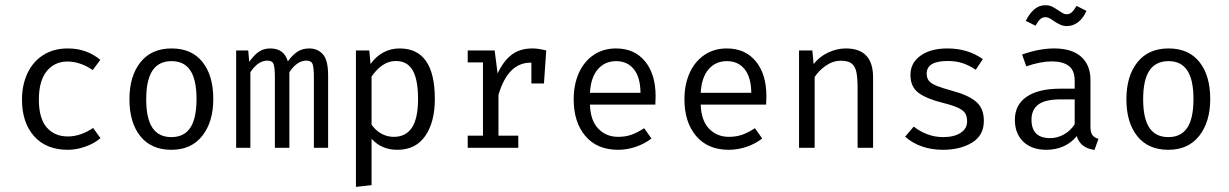

<svg xmlns="http://www.w3.org/2000/svg" viewBox="-20 -568 4724 738"><path d="M337.9 -76.2 366.2 -37.1Q342.8 -16.6 308.1 -4.4Q273.4 7.8 240.7 7.8Q157.7 7.8 111.1 -44.4Q64.5 -96.7 64.5 -185.1Q64.5 -241.2 85.4 -286.1Q106.4 -331.1 146.2 -356.4Q186 -381.8 240.7 -381.8Q313 -381.8 365.7 -337.9L336.4 -298.8Q287.6 -331.5 239.7 -331.5Q189.5 -331.5 159.4 -294.2Q129.4 -256.8 129.4 -185.1Q129.4 -113.3 159.4 -78.4Q189.5 -43.5 240.7 -43.5Q289.6 -43.5 337.9 -76.2Z M799.8 -187.5Q799.8 -99.6 757.6 -45.9Q715.3 7.8 638.7 7.8Q561.5 7.8 519.5 -44.4Q477.5 -96.7 477.5 -186.5Q477.5 -275.4 519.8 -328.6Q562 -381.8 639.6 -381.8Q716.8 -381.8 758.3 -329.8Q799.8 -277.8 799.8 -187.5ZM542 -186.5Q542 -112.8 565.9 -76.9Q589.8 -41 638.7 -41Q687.5 -41 711.4 -76.9Q735.4 -112.8 735.4 -187.5Q735.4 -261.2 711.7 -297.1Q688 -333 639.6 -333Q590.3 -333 566.2 -296.9Q542 -260.7 542 -186.5Z M1241.2 -278.3V0H1186.5V-268.6Q1186.5 -307.6 1181.6 -321.3Q1176.8 -335 1157.7 -335Q1121.6 -335 1092.3 -290.5V0H1036.6V-268.6Q1036.6 -307.6 1031.7 -321.3Q1026.9 -335 1007.8 -335Q971.7 -335 942.4 -290.5V0H887.7V-374H934.1L938 -330.1Q955.1 -355 973.9 -368.4Q992.7 -381.8 1019 -381.8Q1071.8 -381.8 1086.4 -332Q1103.5 -356 1122.8 -368.9Q1142.1 -381.8 1168.9 -381.8Q1200.7 -381.8 1220.9 -359.6Q1241.2 -337.4 1241.2 -278.3Z M1651.4 -187.5Q1651.4 -98.6 1614.5 -45.4Q1577.6 7.8 1507.3 7.8Q1446.3 7.8 1408.2 -34.7V143.6L1348.1 150.4V-374H1399.4L1404.3 -321.8Q1424.8 -351.1 1453.6 -366.5Q1482.4 -381.8 1516.1 -381.8Q1651.4 -381.8 1651.4 -187.5ZM1408.2 -273.9V-88.9Q1423.3 -66.9 1445.6 -54.4Q1467.8 -42 1493.7 -42Q1540.5 -42 1563.7 -77.9Q1586.9 -113.8 1586.9 -187.5Q1586.9 -261.2 1566.4 -297.4Q1545.9 -333.5 1501.5 -333.5Q1473.1 -333.5 1449.5 -316.7Q1425.8 -299.8 1408.2 -273.9Z M2079.6 -374 2070.8 -247.1H2022.5V-327.1H2019Q1932.6 -327.1 1896 -203.6V-46.4H1972.2V0H1777.8V-46.4H1836.4V-328.1H1777.8V-374H1881.3L1892.6 -285.6Q1915.5 -334 1947 -357.9Q1978.5 -381.8 2026.9 -381.8Q2049.8 -381.8 2079.6 -374Z M2356 -42Q2383.8 -42 2406.7 -50Q2429.7 -58.1 2456.1 -75.2L2483.9 -35.6Q2457.5 -15.1 2423.8 -3.7Q2390.1 7.8 2356 7.8Q2274.9 7.8 2230 -45.2Q2185.1 -98.1 2185.1 -186.5Q2185.1 -242.7 2204.8 -287.1Q2224.6 -331.5 2261.7 -356.7Q2298.8 -381.8 2347.7 -381.8Q2418.5 -381.8 2459.2 -332.5Q2500 -283.2 2500 -198.2Q2500 -182.1 2499 -166H2247.6Q2249.5 -104.5 2279.8 -73.2Q2310.1 -42 2356 -42ZM2247.6 -211.4H2441.9Q2441.4 -270.5 2416.5 -301.8Q2391.6 -333 2348.1 -333Q2305.2 -333 2278.1 -302Q2251 -271 2247.6 -211.4Z M2781.7 -42Q2809.6 -42 2832.5 -50Q2855.5 -58.1 2881.8 -75.2L2909.7 -35.6Q2883.3 -15.1 2849.6 -3.7Q2815.9 7.8 2781.7 7.8Q2700.7 7.8 2655.8 -45.2Q2610.8 -98.1 2610.8 -186.5Q2610.8 -242.7 2630.6 -287.1Q2650.4 -331.5 2687.5 -356.7Q2724.6 -381.8 2773.4 -381.8Q2844.2 -381.8 2885 -332.5Q2925.8 -283.2 2925.8 -198.2Q2925.8 -182.1 2924.8 -166H2673.3Q2675.3 -104.5 2705.6 -73.2Q2735.8 -42 2781.7 -42ZM2673.3 -211.4H2867.7Q2867.2 -270.5 2842.3 -301.8Q2817.4 -333 2773.9 -333Q2731 -333 2703.9 -302Q2676.8 -271 2673.3 -211.4Z M3051.3 -374H3102.5L3107.4 -321.8Q3129.4 -350.1 3163.1 -366Q3196.8 -381.8 3231 -381.8Q3335.9 -381.8 3335.9 -271V0H3276.4V-227.1Q3276.4 -269 3271.7 -291Q3267.1 -313 3253.7 -323.7Q3240.2 -334.5 3212.4 -334.5Q3181.6 -334.5 3154.8 -315.9Q3127.9 -297.4 3111.3 -272V0H3051.3Z M3697.3 -100.6Q3697.3 -119.1 3690.9 -130.9Q3684.6 -142.6 3665.3 -152.3Q3646 -162.1 3606.9 -171.9Q3541.5 -188 3510.5 -211.2Q3479.5 -234.4 3479.5 -279.8Q3479.5 -326.7 3518.6 -354.2Q3557.6 -381.8 3621.6 -381.8Q3699.7 -381.8 3757.8 -340.8L3730.5 -299.8Q3707 -315.9 3681.6 -324.7Q3656.2 -333.5 3622.6 -333.5Q3541.5 -333.5 3542 -284.7Q3542 -267.6 3550.8 -257.1Q3559.6 -246.6 3579.8 -238.3Q3600.1 -230 3640.6 -218.8Q3701.7 -202.6 3731.7 -177.2Q3761.7 -151.9 3761.7 -103.5Q3761.7 -47.4 3716.3 -19.8Q3670.9 7.8 3605 7.8Q3517.1 7.8 3459 -42.5L3492.2 -81.5Q3515.1 -63 3544.2 -52Q3573.2 -41 3605 -41Q3647.5 -41 3672.4 -57.4Q3697.3 -73.7 3697.3 -100.6Z M4202.1 -34.2 4187 8.3Q4132.3 1 4118.7 -44.9Q4098.6 -19.5 4068.6 -5.9Q4038.6 7.8 4002 7.8Q3945.8 7.8 3913.3 -23.4Q3880.9 -54.7 3880.9 -107.4Q3880.9 -165 3926 -196Q3971.2 -227.1 4055.7 -227.1H4110.8V-257.8Q4110.8 -297.4 4088.1 -314.7Q4065.4 -332 4022.5 -332Q3980 -332 3924.8 -313L3908.7 -358.4Q3974.6 -381.8 4031.7 -381.8Q4100.1 -381.8 4135.7 -349.9Q4171.4 -317.9 4171.4 -261.2V-81.5Q4171.4 -59.6 4178.5 -49.3Q4185.5 -39.1 4202.1 -34.2ZM4110.8 -90.3V-186H4057.1Q3997.6 -186 3971.2 -166.3Q3944.8 -146.5 3944.8 -107.9Q3944.8 -37.1 4016.6 -37.1Q4044.4 -37.1 4069.6 -51.3Q4094.7 -65.4 4110.8 -90.3ZM4031.2 -486.8Q4020.5 -494.6 4013.2 -498.3Q4005.9 -502 3998 -502Q3986.8 -502 3978.3 -494.1Q3969.7 -486.3 3960.4 -469.2L3922.9 -487.8Q3936.5 -515.6 3955.1 -531.7Q3973.6 -547.9 3998 -547.9Q4013.2 -547.9 4023.7 -542.7Q4034.2 -537.6 4047.9 -528.3Q4060.1 -520 4066.4 -516.6Q4072.8 -513.2 4080.6 -513.2Q4091.3 -513.2 4099.6 -520.8Q4107.9 -528.3 4118.2 -545.4L4156.2 -525.9Q4142.6 -496.6 4123.3 -482.2Q4104 -467.8 4080.6 -467.8Q4066.9 -467.8 4055.9 -472.9Q4044.9 -478 4031.2 -486.8Z M4631.8 -187.5Q4631.8 -99.6 4589.6 -45.9Q4547.4 7.8 4470.7 7.8Q4393.6 7.8 4351.6 -44.4Q4309.6 -96.7 4309.6 -186.5Q4309.6 -275.4 4351.8 -328.6Q4394 -381.8 4471.7 -381.8Q4548.8 -381.8 4590.3 -329.8Q4631.8 -277.8 4631.8 -187.5ZM4374 -186.5Q4374 -112.8 4397.9 -76.9Q4421.9 -41 4470.7 -41Q4519.5 -41 4543.5 -76.9Q4567.4 -112.8 4567.4 -187.5Q4567.4 -261.2 4543.7 -297.1Q4520 -333 4471.7 -333Q4422.4 -333 4398.2 -296.9Q4374 -260.7 4374 -186.5Z"/></svg>

Font: Amiri Typewriter
Style: Regular
Weight: 400
Monospace: yes
Designer: Khaled Hosny
Version: Version 1.1